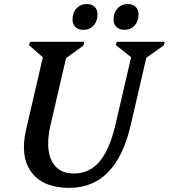

<svg xmlns="http://www.w3.org/2000/svg" viewBox="-20 -892 816 928"><path d="M106.5 -267 195.4 -651 222.8 -584.2 120.7 -672.9 124.9 -690H387.4L383.2 -671.7L263.6 -585.1L308.5 -651L224.5 -289Q199 -179 229 -116.2Q259 -53.4 337.2 -53.4Q387.3 -53.4 425.4 -78.9Q463.5 -104.5 491.5 -156.8Q519.4 -209.1 538 -289L622 -651L646 -590L540 -674L544 -690H776.1L772.1 -673L656.1 -591L696.1 -651L612.1 -289Q542.1 16 315.5 16Q188.1 16 131.9 -59.8Q75.7 -135.6 106.5 -267ZM382.8 -747.8Q359.4 -747.8 344.9 -761.4Q330.4 -775 330.4 -797.2Q330.4 -830.6 349.7 -851.5Q369 -872.5 398.9 -872.5Q423.2 -872.5 437.3 -859Q451.3 -845.5 451.3 -823Q451.3 -789.9 432.5 -768.8Q413.6 -747.8 382.8 -747.8ZM581.2 -747.8Q557.8 -747.8 543.3 -761.4Q528.8 -775 528.8 -797.2Q528.8 -830.6 548.1 -851.5Q567.3 -872.5 597.3 -872.5Q621.6 -872.5 635.6 -859Q649.7 -845.5 649.7 -823Q649.7 -789.9 630.9 -768.8Q612 -747.8 581.2 -747.8Z"/></svg>

Font: Platypi Light
Style: Italic
Weight: 300
Italic angle: -13°
Designer: David Sargent
Foundry: Bolt Cutter Type
Version: Version 1.200